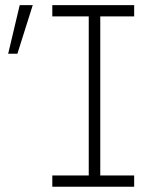

<svg xmlns="http://www.w3.org/2000/svg" viewBox="-20 -713 626 733"><path d="M179.7 0V-43H318.8V-650.4H179.7V-693.4H492.2V-650.4H362.8V-43H492.2V0ZM11.2 -507.8 55.2 -693.4H105L46.4 -507.8Z"/></svg>

Font: Caskaydia Cove ExtraLight
Style: Regular
Weight: 200
Monospace: yes
Designer: Aaron Bell
Foundry: Saja Typeworks
Version: Version 4.300; ttfautohint (v1.8.3)